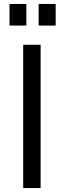

<svg xmlns="http://www.w3.org/2000/svg" viewBox="-20 -949 319 969"><path d="M113 -929H28V-820H113ZM261 -929H175V-820H261ZM97 -723V0H185V-723Z"/></svg>

Font: United Sans
Style: Regular
Weight: 400
Designer: Pablo Impallari, Rodrigo Fuenzalida (Modified by Dan O. Williams)
Version: Version 1.000;PS 001.000;hotconv 1.0.88;makeotf.lib2.5.64775